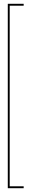

<svg xmlns="http://www.w3.org/2000/svg" viewBox="-20 -770 172 1010"><path d="M21 220V-750H104.5V-740H31V210H104.5V220Z"/></svg>

Font: Imbue 100pt
Style: Bold
Weight: 700
Designer: Tyler Finck
Foundry: Etcetera Type Company
Version: Version 1.102; ttfautohint (v1.8.3)